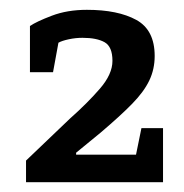

<svg xmlns="http://www.w3.org/2000/svg" viewBox="-20 -737 375 391"><path d="M33 -366V-410L123 -496Q158 -527 183.5 -556.5Q209 -586 209 -613Q209 -642 193 -651Q177 -660 148 -660Q134 -660 120 -657Q106 -654 99 -650L88 -590H41V-684Q54 -693 85.5 -705Q117 -717 157 -717Q220 -717 257.5 -696.5Q295 -676 295 -623Q295 -596 284 -573Q273 -550 249 -525.5Q225 -501 185 -467L135 -426V-422H257L268 -476H312V-366Z"/></svg>

Font: Faustina Light Medium
Style: Regular
Weight: 500
Version: Version 1.200